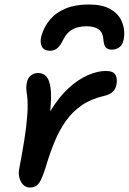

<svg xmlns="http://www.w3.org/2000/svg" viewBox="-20 -823 574 855"><path d="M113 12Q96 12 84 0.5Q72 -11 66.5 -31Q61 -51 66 -74Q79 -141 88.5 -201Q98 -261 101.5 -311Q105 -361 101 -395Q97 -419 97 -431.5Q97 -444 100 -458Q104 -476 117.5 -487Q131 -498 150 -498Q172 -498 186 -483Q200 -468 205 -432Q210 -396 204 -332Q198 -268 180 -172L139 -182Q168 -269 206 -331Q244 -393 286.5 -431.5Q329 -470 372 -488.5Q415 -507 451 -507Q486 -507 495 -488.5Q504 -470 498 -444Q496 -429 483 -415.5Q470 -402 444 -396Q386 -383 344.5 -354.5Q303 -326 273.5 -284.5Q244 -243 222.5 -190.5Q201 -138 183 -77Q172 -42 162.5 -22.5Q153 -3 141.5 4.5Q130 12 113 12ZM376 -803Q435 -803 470.5 -783Q506 -763 521 -730.5Q536 -698 533 -662Q530 -629 515 -615.5Q500 -602 478 -602Q460 -602 451 -612Q442 -622 440 -650Q438 -678 419.5 -692Q401 -706 366 -706Q329 -706 303.5 -692.5Q278 -679 263 -649Q249 -620 235.5 -608.5Q222 -597 203 -597Q176 -597 166.5 -615.5Q157 -634 164 -662Q176 -704 202.5 -735.5Q229 -767 272 -785Q315 -803 376 -803Z"/></svg>

Font: Shantell Sans Medium
Style: Italic
Weight: 500
Italic angle: -11°
Designer: Stephen Nixon, Anya Danilova, Shantell Martin
Foundry: Arrow Type
Version: Version 1.011;[c5ecc13dd]